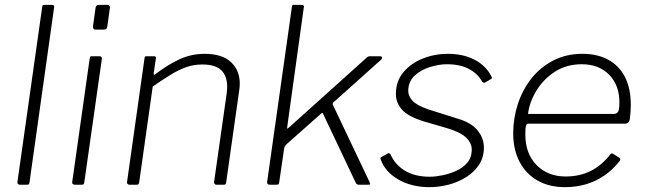

<svg xmlns="http://www.w3.org/2000/svg" viewBox="-20 -762 2665 792"><path d="M102 -12Q101 -4 99 -2Q97 0 89 0H64Q57 0 54 -3Q51 -6 52 -12L154 -733Q155 -739 156.5 -740.5Q158 -742 164 -742H195Q206 -742 203 -730Z M328 -12Q327 -4 325 -2Q323 0 315 0H290Q283 0 280 -3Q277 -6 278 -12L350 -521Q351 -527 352.5 -528.5Q354 -530 359 -530H391Q396 -530 398.5 -527Q401 -524 400 -518ZM423 -655Q422 -648 419.5 -644Q417 -640 409 -640H374Q367 -640 365 -644.5Q363 -649 364 -656L374 -729Q376 -742 388 -742H423Q428 -742 431.5 -737.5Q435 -733 433 -727Z M514 0Q509 0 506 -3.5Q503 -7 504 -11L576 -521Q577 -527 578.5 -528.5Q580 -530 584 -530H615Q620 -530 622 -528Q624 -526 623 -521L614 -460Q613 -450 621 -456Q673 -496 721.5 -518Q770 -540 824 -540Q896 -540 932.5 -506Q969 -472 969 -417Q969 -411 968.5 -404.5Q968 -398 967 -391L913 -10Q912 -4 910 -2Q908 0 903 0H872Q868 0 865 -3.5Q862 -7 863 -11L915 -376Q916 -384 916.5 -391.5Q917 -399 917 -405Q917 -449 892.5 -472.5Q868 -496 815 -496Q780 -496 749.5 -485.5Q719 -475 686 -455Q653 -435 610 -405L554 -9Q553 -4 551 -2Q549 0 543 0H514Z M1504 -12Q1507 -6 1507 -3Q1507 0 1499 0H1460Q1455 0 1452 -2.5Q1449 -5 1447 -9L1312 -294Q1310 -299 1303 -292L1162 -167Q1158 -163 1155.5 -159Q1153 -155 1152 -149L1132 -12Q1131 -4 1129 -2Q1127 0 1119 0H1094Q1087 0 1084 -3Q1081 -6 1082 -12L1184 -733Q1185 -739 1186.5 -740.5Q1188 -742 1193 -742H1225Q1230 -742 1232.5 -739Q1235 -736 1233 -730L1165 -240Q1164 -231 1165 -231Q1166 -231 1173 -237L1489 -521Q1495 -527 1498.5 -528.5Q1502 -530 1507 -530H1546Q1555 -530 1556 -525Q1557 -520 1549 -513L1359 -343Q1355 -340 1353.5 -337.5Q1352 -335 1353 -330L1504 -12Z M1752 10Q1677 10 1622.5 -22Q1568 -54 1551 -103Q1547 -111 1553 -114L1580 -129Q1583 -131 1586 -129.5Q1589 -128 1591 -125Q1610 -82 1651 -57.5Q1692 -33 1753 -33Q1776 -33 1805.5 -39Q1835 -45 1862.5 -57.5Q1890 -70 1908 -91.5Q1926 -113 1926 -145Q1926 -172 1902.5 -194.5Q1879 -217 1825 -233L1726 -262Q1662 -282 1637.5 -310.5Q1613 -339 1613 -374Q1613 -427 1644 -464Q1675 -501 1724 -520.5Q1773 -540 1827 -540Q1891 -540 1938 -515.5Q1985 -491 2008 -445Q2010 -442 2009 -439.5Q2008 -437 2004 -435L1980 -421Q1977 -420 1974.5 -421Q1972 -422 1969 -425Q1950 -459 1913.5 -478Q1877 -497 1824 -497Q1791 -497 1753.5 -485.5Q1716 -474 1690 -449.5Q1664 -425 1664 -387Q1664 -366 1681 -347Q1698 -328 1746 -311L1873 -271Q1925 -255 1950.5 -223.5Q1976 -192 1976 -153Q1976 -113 1956 -82.5Q1936 -52 1902.5 -31Q1869 -10 1829.5 0Q1790 10 1752 10Z M2310 10Q2245 10 2197 -17.5Q2149 -45 2123 -95Q2097 -145 2097 -212Q2097 -274 2116 -332.5Q2135 -391 2171.5 -437.5Q2208 -484 2261.5 -512Q2315 -540 2383 -540Q2445 -540 2490 -515Q2535 -490 2558.5 -443.5Q2582 -397 2582 -329Q2582 -315 2581 -300.5Q2580 -286 2578 -270Q2577 -263 2572 -257.5Q2567 -252 2559 -252H2159Q2153 -252 2150 -244.5Q2147 -237 2147 -207Q2147 -128 2193.5 -81Q2240 -34 2313 -34Q2372 -34 2418 -57.5Q2464 -81 2498 -126Q2502 -130 2504.5 -129.5Q2507 -129 2510 -127L2535 -111Q2541 -107 2537 -99Q2508 -62 2473 -38Q2438 -14 2397.5 -2Q2357 10 2310 10ZM2512 -292Q2523 -292 2529 -300Q2535 -308 2535 -340Q2535 -411 2492.5 -454Q2450 -497 2380 -497Q2317 -497 2269.5 -466.5Q2222 -436 2193 -388.5Q2164 -341 2158 -292Z"/></svg>

Font: Libre Franklin Thin ExtraLight
Style: Italic
Weight: 250
Italic angle: -8°
Version: Version 3.000